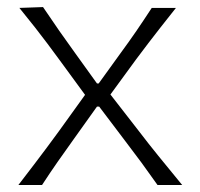

<svg xmlns="http://www.w3.org/2000/svg" viewBox="-20 -531 574 551"><path d="M32.7 0H100.6Q124.5 -36.6 145.3 -66.4Q166 -96.2 192.4 -132.8L258.3 -225.1H264.6L337.4 -128.9Q364.7 -93.3 386.2 -64Q407.7 -34.7 432.1 0H502.9Q462.4 -49.3 434.8 -83.3Q407.2 -117.2 378.9 -154.3L296.9 -259.8L371.1 -361.3Q390.1 -386.7 406 -407.5Q421.9 -428.2 440.2 -451.7Q458.5 -475.1 484.9 -508.3H415.5Q391.6 -471.7 371.3 -442.1Q351.1 -412.6 326.7 -379.4L263.2 -291.5H258.3L195.8 -378.4Q171.4 -412.1 150.4 -442.1Q129.4 -472.2 103.5 -510.7L35.6 -508.3Q61.5 -476.6 80.6 -452.1Q99.6 -427.7 116.5 -405.3Q133.3 -382.8 152.3 -356.9L224.1 -258.8L148.9 -154.3Q130.4 -128.9 113.8 -106.7Q97.2 -84.5 78.1 -59.3Q59.1 -34.2 32.7 0Z"/></svg>

Font: Pinar FD VF
Style: Regular
Weight: 300
Designer: Amin Abedi
Version: Version 2.000